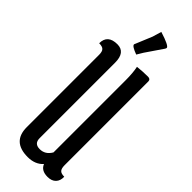

<svg xmlns="http://www.w3.org/2000/svg" viewBox="-282 -867 898 898"><g transform="rotate(45 167.0 -418.0)"><path d="M213 -568Q213 -617 206 -650Q240 -654 275 -654Q292 -654 292 -639V-85Q292 -64 300 -55Q308 -46 329 -46Q330 -20 315.5 -5Q301 10 274 10Q232 10 220 -21Q192 10 143 10Q41 10 41 -86V-565Q41 -586 32.5 -594.5Q24 -603 3 -603Q3 -660 67 -660Q120 -660 120 -591V-92Q120 -56 156.5 -56Q193 -56 213 -91ZM171 -846Q242 -824 242 -811Q242 -808 239 -803L181 -718L163 -688Q122 -703 122 -714Q122 -717 124 -720L158 -802Z"/></g></svg>

Font: el_Medula One
Style: Regular
Weight: 400
Designer: Luciano Vergara
Foundry: Luciano Vergara
Version: Version 1.002 August 17, 2020